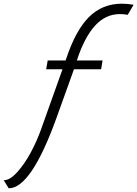

<svg xmlns="http://www.w3.org/2000/svg" viewBox="-118 -770 743 1039"><path d="M542 -750Q573.2 -750 605 -744.1L573.2 -689.9Q551.8 -693.8 530.8 -693.8Q453.1 -693.8 395.8 -630.6Q338.4 -567.4 297.9 -442.9H437L429.2 -395H282.2L188 -132.8Q50.3 249 -70.8 249L-98.1 205.1Q-65.4 206.5 -24.9 161.6Q15.6 116.7 49.3 53.7Q83 -9.3 106 -75.2L220.2 -395H131.8L140.1 -442.9H236.8L240.2 -452.1Q291 -605.5 363.3 -677.7Q435.5 -750 542 -750Z"/></svg>

Font: Stilu Light
Style: Italic
Weight: 300
Italic angle: -10°
Designer: Genilson Lima Santos
Foundry: Genilson Lima Santos
Version: Version 1.200;PS 001.200;hotconv 1.0.88;makeotf.lib2.5.64775